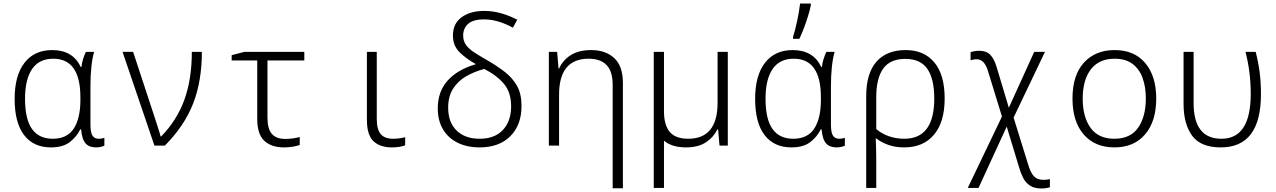

<svg xmlns="http://www.w3.org/2000/svg" viewBox="-20 -826 7240 1089"><path d="M269 10Q170 10 116.5 -60Q63 -130 63 -265Q63 -398 119 -470Q175 -542 276 -542Q393 -542 438 -446H442Q444 -468 451 -490.5Q458 -513 467 -532H514Q504 -499 498.5 -448.5Q493 -398 493 -337V-119Q493 -73 505 -56Q517 -39 539 -39Q556 -39 572 -44V0Q565 4 552 7Q539 10 524 10Q486 10 465.5 -12.5Q445 -35 440 -92H435Q416 -52 377 -21Q338 10 269 10ZM279 -39Q361 -39 398.5 -97Q436 -155 436 -260V-274Q436 -493 282 -493Q202 -493 162 -434.5Q122 -376 122 -266Q122 -150 161.5 -94.5Q201 -39 279 -39Z M856 0 675 -532H735L858 -158Q865 -135 875.5 -103.5Q886 -72 891 -52H894Q983 -143 1025.5 -259.5Q1068 -376 1068 -532H1125Q1125 -366 1075.5 -239Q1026 -112 915 0Z M1591 10Q1519 10 1479 -27.5Q1439 -65 1439 -152V-483H1294V-513L1367 -532H1706V-483H1497V-159Q1497 -96 1521.5 -67Q1546 -38 1599 -38Q1620 -38 1641.5 -41Q1663 -44 1680 -49V-4Q1665 2 1641 6Q1617 10 1591 10Z M2202 10Q2136 10 2098.5 -25Q2061 -60 2061 -147V-532H2117V-151Q2117 -92 2139.5 -65.5Q2162 -39 2209 -39Q2227 -39 2246 -41.5Q2265 -44 2278 -48V-2Q2248 10 2202 10Z M2700 10Q2629 10 2575.5 -16.5Q2522 -43 2492.5 -92.5Q2463 -142 2463 -212Q2463 -306 2518.5 -368.5Q2574 -431 2679 -462Q2618 -497 2583.5 -533Q2549 -569 2549 -625Q2549 -692 2598 -728Q2647 -764 2726 -764Q2776 -764 2823 -750.5Q2870 -737 2914 -714L2889 -669Q2851 -690 2809.5 -703Q2768 -716 2726 -716Q2663 -716 2635 -690.5Q2607 -665 2607 -625Q2607 -593 2623.5 -570.5Q2640 -548 2671 -528Q2702 -508 2744 -484Q2801 -451 2844.5 -417Q2888 -383 2913 -338Q2938 -293 2938 -225Q2938 -117 2874.5 -53.5Q2811 10 2700 10ZM2700 -39Q2786 -39 2832.5 -89Q2879 -139 2879 -223Q2879 -301 2839.5 -349Q2800 -397 2727 -435Q2670 -420 2623.5 -393Q2577 -366 2549.5 -322.5Q2522 -279 2522 -215Q2522 -132 2570 -85.5Q2618 -39 2700 -39Z M3093 0V-532H3140L3148 -437H3151Q3171 -483 3216 -512.5Q3261 -542 3333 -542Q3415 -542 3464 -496.5Q3513 -451 3513 -356V242H3455V-344Q3455 -421 3420.5 -457Q3386 -493 3319 -493Q3151 -493 3151 -289V0Z M3688 240V-532H3746V-196Q3746 -116 3779 -77.5Q3812 -39 3883 -39Q4050 -39 4050 -243V-532H4108V0H4061L4053 -92H4049Q4027 -47 3983.5 -18.5Q3940 10 3871 10Q3791 10 3746 -28V240Z M4469 10Q4370 10 4316.5 -60Q4263 -130 4263 -265Q4263 -398 4319 -470Q4375 -542 4476 -542Q4593 -542 4638 -446H4642Q4644 -468 4651 -490.5Q4658 -513 4667 -532H4714Q4704 -499 4698.5 -448.5Q4693 -398 4693 -337V-119Q4693 -73 4705 -56Q4717 -39 4739 -39Q4756 -39 4772 -44V0Q4765 4 4752 7Q4739 10 4724 10Q4686 10 4665.5 -12.5Q4645 -35 4640 -92H4635Q4616 -52 4577 -21Q4538 10 4469 10ZM4479 -39Q4561 -39 4598.5 -97Q4636 -155 4636 -260V-274Q4636 -493 4482 -493Q4402 -493 4362 -434.5Q4322 -376 4322 -266Q4322 -150 4361.5 -94.5Q4401 -39 4479 -39ZM4478 -617Q4490 -654 4501.5 -708Q4513 -762 4518 -806H4579V-797Q4574 -770 4563.5 -736Q4553 -702 4540 -667.5Q4527 -633 4514 -606H4478Z M4893 -280Q4893 -410 4951 -476Q5009 -542 5117 -542Q5221 -542 5279.5 -472Q5338 -402 5338 -267Q5338 -134 5277.5 -62Q5217 10 5108 10Q5059 10 5019 -4Q4979 -18 4950 -41H4947Q4948 -16 4949 14Q4950 44 4950 80V240H4893ZM5109 -39Q5279 -39 5279 -267Q5279 -378 5240 -435Q5201 -492 5115 -492Q5029 -492 4989.5 -437Q4950 -382 4950 -275V-94Q4980 -68 5021 -53.5Q5062 -39 5109 -39Z M5887 243Q5846 243 5821.5 226.5Q5797 210 5783.5 183.5Q5770 157 5761 126L5690 -108L5530 240H5469L5663 -165L5584 -422Q5573 -458 5557 -474Q5541 -490 5519 -490Q5502 -490 5485 -484V-530Q5493 -533 5506 -535.5Q5519 -538 5535 -538Q5575 -538 5597 -515Q5619 -492 5633 -445L5702 -215L5846 -532H5907L5729 -159L5810 102Q5825 154 5844.5 174Q5864 194 5897 194Q5907 194 5917 193Q5927 192 5935 190V236Q5926 239 5914 241Q5902 243 5887 243Z M6301 10Q6190 10 6126.5 -63.5Q6063 -137 6063 -267Q6063 -400 6128 -471Q6193 -542 6302 -542Q6414 -542 6476 -468Q6538 -394 6538 -267Q6538 -138 6475 -64Q6412 10 6301 10ZM6300 -39Q6392 -39 6435.5 -102Q6479 -165 6479 -267Q6479 -333 6460.5 -384Q6442 -435 6403 -464Q6364 -493 6302 -493Q6214 -493 6167.5 -433Q6121 -373 6121 -266Q6121 -163 6165.5 -101Q6210 -39 6300 -39Z M6904 10Q6790 10 6741.5 -56.5Q6693 -123 6693 -237V-532H6750V-241Q6750 -39 6908 -39Q7074 -39 7074 -294Q7074 -419 7044 -532H7102Q7117 -474 7124.5 -417Q7132 -360 7132 -292Q7132 10 6904 10Z"/></svg>

Font: Noto Sans Mono Light
Style: Regular
Weight: 300
Designer: Monotype Design Team
Foundry: Monotype Imaging Inc.
Version: Version 2.014; ttfautohint (v1.8.4.7-5d5b)